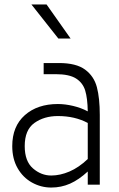

<svg xmlns="http://www.w3.org/2000/svg" viewBox="-20 -829 533 862"><path d="M35 0ZM428 -313V0H374V-59Q334 -22 294.5 -4.5Q255 13 210 13Q164 13 123.5 -9.5Q83 -32 59 -74Q35 -116 35 -173Q35 -262 91.5 -312Q148 -362 240 -362Q272 -362 308 -353.5Q344 -345 374 -329Q373 -388 362.5 -422.5Q352 -457 321.5 -476.5Q291 -496 230 -496H176V-546H245Q322 -546 362 -516.5Q402 -487 415 -437.5Q428 -388 428 -313ZM374 -115V-277Q316 -308 240 -308Q178 -308 134.5 -277Q91 -246 91 -173Q91 -105 128 -73Q165 -41 210 -41Q250 -41 292 -59Q334 -77 374 -115ZM121 -809H189L297 -656H242Z"/></svg>

Font: Biryani UltraLight
Style: Regular
Weight: 250
Designer: Dan Reynolds and Mathieu Réguer
Foundry: Dan Reynolds and Mathieu Réguer
Version: Version 1.003; ttfautohint (v1.1) -l 5 -r 5 -G 72 -x 0 -D la